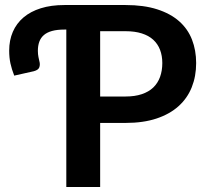

<svg xmlns="http://www.w3.org/2000/svg" viewBox="-20 -743 822 763"><path d="M479 -359.5Q516 -359.5 543.5 -368.8Q571 -378 589 -395.2Q607 -412.5 616 -437.2Q625 -462 625 -492.5Q625 -521.5 616 -545Q607 -568.5 589 -585Q571 -601.5 543.5 -610.2Q516 -619 479 -619H378V-359.5ZM479 -723Q551.5 -723 604.5 -706Q657.5 -689 692 -658.5Q726.5 -628 743 -585.5Q759.5 -543 759.5 -492.5Q759.5 -440 742 -396.2Q724.5 -352.5 689.5 -321Q654.5 -289.5 602 -272Q549.5 -254.5 479 -254.5H378V0H243.5V-625.5H236Q207 -625.5 187 -620Q167 -614.5 154.5 -603.8Q142 -593 136.2 -577.2Q130.5 -561.5 130.5 -541Q130.5 -528 132.8 -516.5Q135 -505 136.5 -499.5Q140 -487.5 136.5 -476.2Q133 -465 114.5 -460L36.5 -442.5Q26.5 -468 21.5 -491Q16.5 -514 16.5 -542Q16.5 -583 31 -616.5Q45.5 -650 73.5 -673.8Q101.5 -697.5 142.2 -710.2Q183 -723 236 -723Z"/></svg>

Font: Lato 2
Style: Bold
Weight: 700
Designer: Lukasz Dziedzic with Adam Twardoch and Botio Nikoltchev
Foundry: tyPoland Lukasz Dziedzic
Version: Version 2.015; 2015-08-06; http://www.latofonts.com/